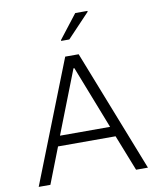

<svg xmlns="http://www.w3.org/2000/svg" viewBox="-98 -993 878 1068"><g transform="rotate(-10 341.5 -458.5)"><path d="M33 0 304 -688H380L650 0H583L503 -203H178L99 0ZM199 -260H482L343 -616H338ZM297 -778V-783L401 -917H470V-912L343 -778Z"/></g></svg>

Font: Saira Light
Style: Regular
Weight: 300
Designer: Hector Gatti with collaboration of the Omnibus-Type team
Foundry: Omnibus-Type
Version: Version 1.100; ttfautohint (v1.8.3)